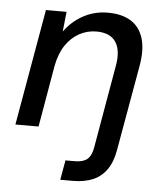

<svg xmlns="http://www.w3.org/2000/svg" viewBox="-53 -560 701 826"><g transform="rotate(5 298.0 -147.0)"><path d="M25 0 113 -502H202L193 -416Q225 -461 273.5 -487.5Q322 -514 380 -514Q440 -514 479 -490Q518 -466 533 -417.5Q548 -369 535 -296L470 72Q461 124 437.5 157Q414 190 377.5 205Q341 220 293 220H238L253 135H293Q329 135 347 120Q365 105 371 70L433 -286Q446 -356 421.5 -392.5Q397 -429 338 -429Q298 -429 263.5 -410Q229 -391 205 -355Q181 -319 171 -266L125 0Z"/></g></svg>

Font: DM Sans 16pt Medium
Style: Italic
Weight: 500
Italic angle: -10°
Version: Version 4.004;gftools[0.9.30]